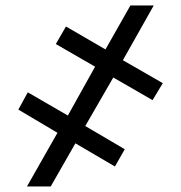

<svg xmlns="http://www.w3.org/2000/svg" viewBox="-20 -675 655 695"><path d="M390.1 -394.5 288.6 -218.8 431.6 -134.8 396 -72.3 252.9 -156.2 163.6 0H77.6L188 -194.3L46.4 -278.3L80.6 -340.8L225.6 -256.8L324.2 -433.6L182.1 -515.6L218.8 -579.1L361.8 -496.1L452.1 -655.3H536.6L424.8 -457L569.3 -374L532.2 -312.5Z"/></svg>

Font: Inter Display Medium
Style: Regular
Weight: 500
Designer: Rasmus Andersson
Foundry: rsms
Version: Version 4.001;git-9221beed3